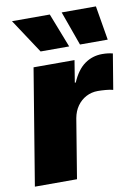

<svg xmlns="http://www.w3.org/2000/svg" viewBox="-86 -821 633 879"><g transform="rotate(-10 230.5 -382.0)"><path d="M3.9 0 92.8 -539.1H283.2L266.6 -437H271Q295.4 -493.7 331.3 -519Q367.2 -544.4 412.6 -544.4Q425.8 -544.4 438 -543Q450.2 -541.5 461.4 -538.6L434.1 -374Q420.9 -377.9 399.9 -379.6Q378.9 -381.3 363.3 -381.3Q334 -381.3 309.1 -368.2Q284.2 -355 267.6 -331.5Q251 -308.1 245.1 -275.9L199.7 0ZM320.3 -605 263.2 -764.2H422.4L449.2 -605ZM137.2 -605 32.2 -764.2H208L270 -605Z"/></g></svg>

Font: Inter 18pt Black
Style: Italic
Weight: 900
Italic angle: -9.3988°
Designer: Rasmus Andersson
Foundry: rsms
Version: Version 4.001;git-66647c0bb